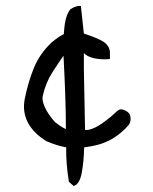

<svg xmlns="http://www.w3.org/2000/svg" viewBox="-20 -617 510 641"><path d="M261 -125Q260 -79 253 -40.5Q246 -2 226 4L210 -10Q200 -72 201 -125Q169 -131 134 -146Q60 -193 60 -262Q60 -269 62 -284Q74 -344 93.5 -391Q113 -438 152 -475Q176 -495 193 -503L194 -515Q198 -568 216 -587Q236 -599 250 -597L260 -505L266 -503Q305 -490 325 -478Q347 -463 347 -441V-421Q347 -419 331 -419Q281 -419 261 -439L260 -440V-387L264 -183Q293 -181 342 -221Q347 -224 362 -238Q376 -252 383 -252Q391 -252 401 -246.5Q411 -241 414 -233Q416 -227 416 -221Q416 -207 409 -199Q358 -141 286 -129ZM200 -186Q200 -283 192 -431Q175 -407 154 -374Q133 -341 123 -298Q119 -283 129.5 -259.5Q140 -236 163 -210Q184 -193 200 -186Z"/></svg>

Font: Mynerve
Style: Regular
Weight: 400
Designer: Carolina Short
Foundry: Carolina Short
Version: Version 1.000; ttfautohint (v1.8.4.7-5d5b)